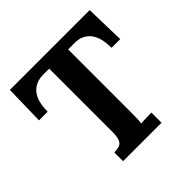

<svg xmlns="http://www.w3.org/2000/svg" viewBox="-143 -650 774 774"><g transform="rotate(-45 244.0 -263.0)"><path d="M425.7 -356.1Q425.7 -416.9 401 -446.5Q376.2 -476 333.3 -475.2H297.4V-123.2Q297.4 -103 296.8 -84.2Q296.3 -65.3 294.5 -55.7Q306.9 -56.8 326.7 -57.4Q346.5 -57.9 354.6 -57.9V0H135.3V-49.5Q152.2 -50.2 164.1 -53.9Q176 -57.6 182.3 -71Q188.5 -84.3 188.5 -114.8V-474.5H154Q111.1 -474.1 86.4 -445.5Q61.6 -416.9 61.6 -356.1H12.1L15.8 -525.9H470.8L475.2 -356.1Z"/></g></svg>

Font: Parastoo
Style: Regular
Weight: 400
Foundry: Saber Rastikerdar (saber.rastikerdar@gmail.com)
Version: Version 3.000